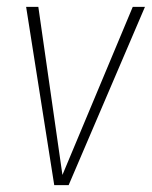

<svg xmlns="http://www.w3.org/2000/svg" viewBox="-20 -540 443 560"><path d="M402.8 -520 180.2 0H138.2L56.2 -520H91.8L162.1 -29.8L367.2 -520Z"/></svg>

Font: Fira Sans Compressed UltraLight
Style: Italic
Weight: 200
Width: 3
Italic angle: -8°
Designer: Carrois Corporate & Edenspiekermann AG
Foundry: Carrois Corporate GbR & Edenspiekermann AG
Version: Version 4.203;PS 004.203;hotconv 1.0.88;makeotf.lib2.5.64775